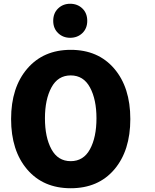

<svg xmlns="http://www.w3.org/2000/svg" viewBox="-20 -978 825 1021"><path d="M356 23Q210 23 124.5 -77Q39 -177 39 -345Q39 -513 125 -613Q211 -713 356 -713Q502 -713 587.5 -613Q673 -513 673 -345Q673 -177 588 -77Q503 23 356 23ZM493 -349Q493 -449 458.5 -513Q424 -577 356 -577Q288 -577 253.5 -513Q219 -449 219 -349Q219 -248 253.5 -184.5Q288 -121 356 -121Q424 -121 458.5 -184.5Q493 -248 493 -349ZM353 -777Q315 -777 289 -802Q263 -827 263 -867Q263 -908 289 -933Q315 -958 353 -958Q392 -958 418 -933Q444 -908 444 -867Q444 -827 418 -802Q392 -777 353 -777Z"/></svg>

Font: Repo
Style: ExtraBold
Weight: 800
Designer: Stefan Peev
Foundry: Context Ltd
Version: Version 001.000